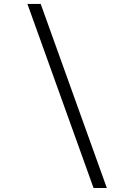

<svg xmlns="http://www.w3.org/2000/svg" viewBox="-20 -813 671 959"><path d="M513.7 126.1H447.3L117 -793.2H183.4L513.7 126.1Z"/></svg>

Font: Lohit Bengali
Style: Regular
Weight: 400
Version: Version 2.91.5